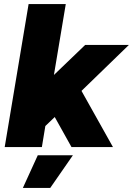

<svg xmlns="http://www.w3.org/2000/svg" viewBox="-20 -720 651 940"><path d="M120 -700H302L244 -353L397 -500H611L379 -275L533 0H330L248 -147L202 -103L185 0H3ZM165 40H337L226 200H92Z"/></svg>

Font: Oak Sans Black
Style: Italic
Weight: 900
Italic angle: -9.5°
Foundry: Erik Kennedy, Walven
Version: Version 1.000